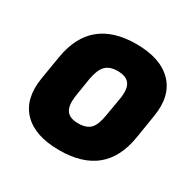

<svg xmlns="http://www.w3.org/2000/svg" viewBox="-122 -630 763 763"><g transform="rotate(30 259.0 -248.5)"><path d="M240 11Q128 11 74.5 -44.5Q21 -100 37 -200L55 -309Q88 -508 296 -508Q407 -508 461.5 -452Q516 -396 499 -295L482 -189Q466 -88 405.5 -38.5Q345 11 240 11ZM252 -119Q290 -119 308 -138Q326 -157 333 -203L348 -290Q355 -336 339.5 -357Q324 -378 285 -378Q248 -378 229.5 -358.5Q211 -339 203 -294L189 -206Q183 -161 198 -140Q213 -119 252 -119Z"/></g></svg>

Font: Sofia Sans Semi Condensed Black
Style: Italic
Weight: 900
Italic angle: -9°
Version: Version 4.100